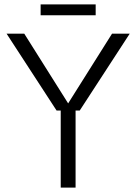

<svg xmlns="http://www.w3.org/2000/svg" viewBox="-20 -859 624 879"><path d="M239 -353 10 -705H91L300 -373H284L493 -705H574L345 -353ZM258 0V-368H326V0ZM166 -839H418V-789H166Z"/></svg>

Font: TikTok Sans Light
Style: Regular
Weight: 300
Version: Version 4.000